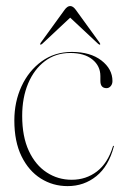

<svg xmlns="http://www.w3.org/2000/svg" viewBox="-20 -608 408 636"><path d="M352.5 -339.5Q352.5 -329.5 346.8 -322.8Q341 -316 333 -316Q312.5 -316 312.5 -340V-356Q312.5 -389.5 286 -411Q259.5 -432.5 212.5 -432.5Q164.5 -432.5 128.8 -405.5Q93 -378.5 73.2 -331.5Q53.5 -284.5 53.5 -224Q53.5 -155.5 75.5 -108.2Q97.5 -61 134.8 -36.8Q172 -12.5 217.5 -12.5Q265 -12.5 301 -40Q337 -67.5 354 -123Q354.5 -125 356 -125Q358.5 -125 357 -122.5Q340 -57.5 299.2 -24.5Q258.5 8.5 204 8.5Q155 8.5 115 -16.8Q75 -42 51.2 -90.5Q27.5 -139 27.5 -209Q27.5 -270.5 51.2 -322Q75 -373.5 118 -404.8Q161 -436 218 -436Q279 -436 315.8 -407.8Q352.5 -379.5 352.5 -339.5ZM311.5 -460.5Q310 -459 305.5 -462.5L212.5 -549.5L119.5 -462.5Q115 -459 113.5 -460.5Q112 -462 115 -466.5L194 -575.5Q203 -588 212.5 -588Q222 -588 231 -575.5L310 -466.5Q313 -462 311.5 -460.5Z"/></svg>

Font: Fraunces 144pt Thin
Style: Regular
Weight: 100
Version: Version 1.000;[f99f86859]